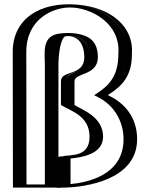

<svg xmlns="http://www.w3.org/2000/svg" viewBox="-20 -899 718 920"><path d="M587 -638C611.8 -929.1 65.5 -981.9 66 -650L67 0H235V-584C235 -653 241.3 -719 278 -724C344 -733 408 -718 409 -626C409 -543 297 -568 297 -509V-392C336 -363 434 -341 434 -244C434 -131 267 -167 278 -142V0C278 0 612 7 612 -232C612 -315 572 -398 479 -444C541 -484 587 -535 587 -638ZM572 -638.6V-638C572 -540.5 530.5 -495.1 470.9 -456.6L448.7 -442.3L472.3 -430.6C560 -387.2 597 -310.1 597 -232C597 -40 360.3 -17.4 293 -15.2V-136.7C323.3 -142.3 449 -137.7 449 -244C449 -347.1 348.2 -377.1 312 -399.9V-509C312 -545.6 424 -526.4 424 -626.1C423.9 -634.2 423.4 -641.5 422.4 -648.7C411 -734.1 338.8 -747.4 276 -738.9C221.3 -731.4 220 -647.5 220 -584V-15H82L81 -650C81 -657.7 81.3 -665.1 81.9 -672.3C105 -957.6 594.5 -903.1 572 -638.6ZM572 -638V-638.6C595.1 -909.6 80.5 -960.5 81 -650L82 -15H220V-584C220 -647.5 221.3 -731.4 276 -738.9C338.8 -747.4 411 -734.1 422.4 -648.7C423.4 -641.5 423.9 -634.2 424 -626.1C424 -526.4 312 -545.6 312 -509V-399.9C348.2 -377.1 449 -347.1 449 -244C449 -137.7 323.3 -142.3 293 -136.7V-15.2C360.3 -17.4 597 -40 597 -232C597 -310.1 560 -387.2 472.3 -430.6L448.7 -442.3L470.9 -456.6C530.5 -495.1 572 -540.5 572 -638ZM297 -391.6V-509C297 -573 409 -538.1 409 -626C408 -714.1 346.3 -733.3 278 -724C240.7 -718.9 235 -653.1 235 -584V0H67L66 -650C65.5 -977.7 610.8 -933 587 -638C587 -535.4 542 -484.8 479 -444C571.9 -397.6 612 -315.3 612 -232C612 -23.7 358.3 -2.3 293.5 -0.2L278 0.3V-149.1L290.3 -151.4C328.8 -158.6 434 -154 434 -244C434 -338.4 340.4 -364.3 297 -391.6ZM547 -638.2C547 -536.3 502.8 -489.2 444.4 -451.5L431 -442.9L447.1 -434.9C530.4 -393.7 572 -313.6 572 -232C572 -55.3 390.5 -23.8 318 -17V-139.3C370.8 -145.3 474 -159 474 -244C474 -340.5 372.1 -372.9 337 -395.8V-509C337 -553 449 -533.6 449 -626C448.6 -661.9 439.4 -687 421.7 -705.3C391 -737.1 324.6 -746.3 264.3 -738.1C178.5 -726.4 195 -646.4 195 -584V-15H107L106 -650C105.8 -807.7 233.6 -864.2 317.7 -863.2C413.2 -862.1 560 -790.3 547 -638.2ZM409 -244C409 -144.4 319.3 -158.3 275.2 -150.1L260 -147.3V-584C260 -641.4 269.8 -713.1 292.5 -725.1C297.7 -725.7 301.6 -726 305.5 -726.1C321.1 -726.4 372.6 -721.5 382.5 -647.9C383.4 -641 383.9 -633.9 384 -626.1C384 -530.9 272 -566.2 272 -509V-395.8C315.7 -368.2 409 -345.8 409 -244ZM253 0V1.2L296.5 -0.3C384.2 -3.1 637 -34.2 637 -232C637 -311.5 601.5 -391.5 504.2 -439.6L496.6 -443.4L505.5 -449.1C568.6 -489.8 612 -539.1 612 -638V-638.4C623 -770.4 513.3 -863.2 350.7 -876.8C169.5 -891.9 40.8 -807.4 41 -650L42 0Z"/></svg>

Font: Hussar Outliner
Style: Regular
Weight: 700
Foundry: Cannot Into Space Fonts
Version: Version 0.92